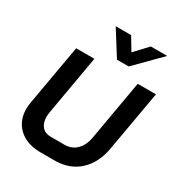

<svg xmlns="http://www.w3.org/2000/svg" viewBox="-218 -1103 1178 1259"><g transform="rotate(30 370.5 -473.5)"><path d="M52 -194Q52 -216 57 -244L137 -700H275L196 -248Q193 -230 193 -214Q193 -168 216.5 -141Q240 -114 282 -114H388Q441 -114 477 -149.5Q513 -185 524 -248L603 -700H741L661 -244Q640 -125 567 -58.5Q494 8 382 8H276Q172 8 112 -47.5Q52 -103 52 -194ZM289 -955H406L464 -858L555 -955H679L495 -769H406Z"/></g></svg>

Font: Bai Jamjuree
Style: Bold Italic
Weight: 700
Italic angle: -10°
Designer: Katatrad Aksorn Co.,Ltd.
Foundry: Cadson Demak Co.,Ltd.
Version: Version 1.000; ttfautohint (v1.6)